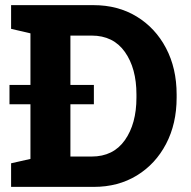

<svg xmlns="http://www.w3.org/2000/svg" viewBox="-20 -731 747 751"><path d="M23.4 0V-92.3L99.1 -109.4V-600.6L23.4 -618.2V-710.9H345.7Q441.4 -710.9 514.6 -666.3Q587.9 -621.6 629.4 -542.7Q670.9 -463.9 670.9 -361.3V-349.1Q670.9 -247.1 629.6 -168.2Q588.4 -89.4 515.4 -44.7Q442.4 0 346.7 0ZM255.4 -118.7H338.4Q423.3 -118.7 468.5 -182.9Q513.7 -247.1 513.7 -349.1V-361.8Q513.7 -463.9 468.5 -527.8Q423.3 -591.8 338.4 -591.8H255.4ZM17.1 -323.2V-398.9H347.2V-323.2Z"/></svg>

Font: Roboto Slab ExtraBold
Style: Regular
Weight: 800
Designer: Google
Version: Version 2.001; ttfautohint (v1.8.3)